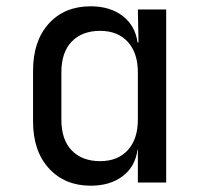

<svg xmlns="http://www.w3.org/2000/svg" viewBox="-20 -580 640 610"><path d="M268 10Q186 10 135.5 -45Q85 -100 85 -194V-355Q85 -450 135 -505Q185 -560 268 -560Q330 -560 370 -529Q410 -498 417 -445H420L418 -550H508V0H418V-105H417Q410 -51 370 -20.5Q330 10 268 10ZM298 -68Q354 -68 386 -103Q418 -138 418 -200V-350Q418 -412 386 -447Q354 -482 298 -482Q241 -482 208 -448Q175 -414 175 -350V-200Q175 -136 208 -102Q241 -68 298 -68Z"/></svg>

Font: JetBrainsMono NFM
Style: Regular
Weight: 400
Monospace: yes
Designer: Philipp Nurullin, Konstantin Bulenkov
Foundry: JetBrains
Version: Version 2.304; ttfautohint (v1.8.4.7-5d5b);Nerd Fonts 3.3.0